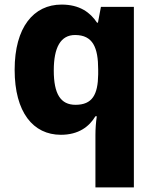

<svg xmlns="http://www.w3.org/2000/svg" viewBox="-20 -579 678 839"><path d="M397 11V240H565V-549H421L408 -480H404C374 -525 328 -559 249 -559C127 -559 44 -460 44 -274C44 -88 125 10 246 10C324 10 370 -26 397 -71H403C399 -44 397 -16 397 11ZM310 -121C245 -121 215 -168 215 -271C215 -372 245 -426 308 -426C386 -426 409 -371 409 -275V-254C408 -165 383 -121 310 -121Z"/></svg>

Font: Noto Sans Ethiopic ExtraBold
Style: Regular
Weight: 800
Designer: Monotype Design Team
Foundry: Monotype Imaging Inc.
Version: Version 2.102